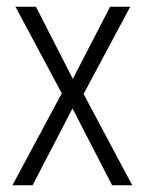

<svg xmlns="http://www.w3.org/2000/svg" viewBox="-20 -552 432 572"><path d="M164 -274 17 0H77L196 -229L314 0H374L229 -272L368 -532H308L197 -317L87 -532H26Z"/></svg>

Font: Noto Sans Armenian Condensed Light
Style: Regular
Weight: 300
Width: 3
Designer: Monotype Design Team
Foundry: Monotype Imaging Inc.
Version: Version 2.008